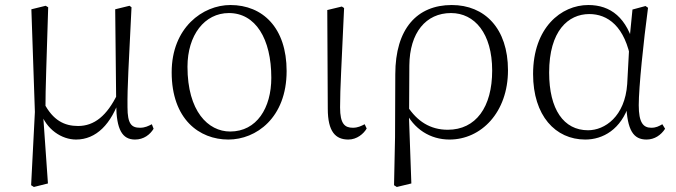

<svg xmlns="http://www.w3.org/2000/svg" viewBox="-20 -542 2694 765"><path d="M104 196 115 203 171 189 152 -82 161 -99C161 -202 166 -299 172 -513L162 -519L105 -505L119 -96ZM518 14C553 14 578 -6 592 -29L585 -47C571 -40 558 -33 538 -33C504 -33 488 -48 488 -115C487 -197 493 -285 504 -513L496 -519L439 -505L443 -127V-124C444 -26 467 14 518 14ZM283 14C363 14 424 -47 459 -155H461L448 -167C406 -81 356 -40 291 -40C237 -40 191 -62 155 -132L139 -97H141C164 -26 226 14 283 14Z M890 14C1000 14 1122 -72 1122 -259C1122 -431 1027 -522 898 -522C788 -522 664 -432 664 -254C664 -67 774 14 890 14ZM897 -18C809 -18 727 -99 727 -276C727 -402 795 -490 892 -490C998 -490 1061 -388 1061 -232C1061 -112 1003 -18 897 -18Z M1368 14C1402 14 1429 -9 1441 -30L1433 -47C1419 -40 1406 -33 1386 -33C1354 -33 1335 -48 1335 -114C1335 -195 1341 -281 1351 -510L1342 -516L1284 -502L1286 -109C1286 -17 1317 14 1368 14Z M1550 196 1561 203 1619 189 1609 -89 1610 -97 1611 -281C1612 -412 1677 -490 1777 -490C1871 -490 1941 -409 1941 -261C1941 -115 1876 -25 1764 -25C1694 -25 1642 -59 1603 -119L1590 -103H1593C1628 -27 1695 14 1771 14C1897 14 2004 -94 2004 -262C2004 -429 1911 -522 1780 -522C1642 -522 1555 -428 1555 -246L1554 5Z M2312 14C2382 14 2455 -26 2487 -128H2475C2479 -22 2504 14 2556 14C2588 14 2614 -4 2630 -29L2619 -47C2605 -39 2594 -33 2575 -33C2543 -33 2525 -53 2525 -123C2525 -194 2544 -377 2562 -511L2552 -518L2500 -504L2489 -393L2479 -207C2470 -78 2390 -23 2323 -23C2226 -23 2168 -106 2168 -253C2168 -419 2244 -486 2328 -486C2400 -486 2471 -439 2495 -296L2517 -349H2509C2479 -473 2412 -522 2324 -522C2216 -522 2104 -432 2104 -247C2104 -81 2193 14 2312 14Z"/></svg>

Font: Source Han Serif TW VF
Style: Regular
Weight: 250
Designer: Ryoko NISHIZUKA 西塚涼子 (kana & ideographs); Frank Grießhammer (Latin, Greek & Cyrillic); Wenlong ZHANG 张文龙 (bopomofo); San
Foundry: Adobe
Version: Version 2.002;hotconv 1.1.0;makeotfexe 2.6.0